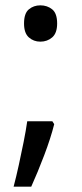

<svg xmlns="http://www.w3.org/2000/svg" viewBox="-20 -570 308 719"><path d="M70 -482Q70 -520 88 -535Q106 -550 131 -550Q157 -550 175.5 -535Q194 -520 194 -482Q194 -446 175.5 -430Q157 -414 131 -414Q106 -414 88 -430Q70 -446 70 -482ZM183 -105Q170 -53 145.5 11.5Q121 76 97 129H31Q41 91 50.5 47.5Q60 4 68.5 -38.5Q77 -81 82 -116H176Z"/></svg>

Font: Noto Sans Lydian
Style: Regular
Weight: 400
Designer: Monotype Design Team
Foundry: Monotype Imaging Inc.
Version: Version 2.002; ttfautohint (v1.8.4.7-5d5b)